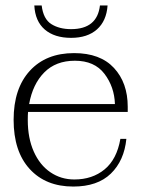

<svg xmlns="http://www.w3.org/2000/svg" viewBox="-20 -675 520 705"><path d="M106 -655H133Q139 -605 168.5 -586.5Q198 -568 241 -568Q337 -568 347 -655H375Q371 -598 336 -567Q301 -536 241 -536Q180 -536 144.5 -566.5Q109 -597 106 -655ZM83 -264Q82 -254 82 -234Q82 -168 104 -118.5Q126 -69 165 -42.5Q204 -16 253 -16Q319 -16 364 -53Q409 -90 422 -165H444Q436 -85 387 -37.5Q338 10 249 10Q148 10 89 -54.5Q30 -119 30 -235Q30 -350 89.5 -415Q149 -480 252 -480Q348 -480 398.5 -425.5Q449 -371 449 -283V-264ZM87 -293H402Q400 -356 363.5 -404Q327 -452 255 -452Q185 -452 142.5 -409Q100 -366 87 -293Z"/></svg>

Font: Taviraj ExtraLight
Style: Regular
Weight: 275
Designer: Katatrad Team
Foundry: CadsonDemak
Version: Version 1.001